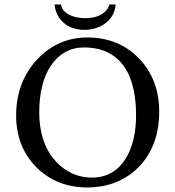

<svg xmlns="http://www.w3.org/2000/svg" viewBox="-20 -825 781 855"><path d="M495.1 -805.2Q489.3 -738.3 425.8 -707Q394 -692.4 358.9 -691.9Q279.8 -691.9 242.7 -747.1Q225.6 -772.9 223.1 -805.2H251Q259.8 -761.7 320.8 -748Q339.4 -744.1 358.9 -744.1Q422.4 -744.1 453.1 -778.3Q463.9 -791 466.8 -805.2ZM355 -613.8Q261.2 -613.8 205.6 -531.2Q155.3 -454.6 154.8 -327.1Q154.8 -165.5 252 -84Q312.5 -34.2 389.2 -34.2Q495.6 -34.2 548.3 -133.8Q585.4 -204.6 585.9 -310.1Q585.9 -544.9 441.4 -599.6Q402.3 -613.8 355 -613.8ZM689 -329.1Q689 -165 585.9 -69.8Q498.5 9.3 369.1 9.8Q231.4 9.8 140.6 -81.5Q52.2 -171.9 51.8 -310.1Q51.8 -460.9 147 -562Q238.3 -657.7 368.2 -658.2Q511.2 -658.2 602.5 -561Q688.5 -468.3 689 -329.1Z"/></svg>

Font: Linux Biolinum O
Style: Regular
Weight: 400
Designer: Philipp H. Poll
Foundry: Philipp H. Poll
Version: Version 1.0.4